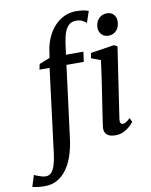

<svg xmlns="http://www.w3.org/2000/svg" viewBox="-228 -895 968 1227"><g transform="rotate(-10 256.0 -281.5)"><path d="M141 -600.5Q148.5 -646 166.8 -685Q185 -724 212.5 -753.2Q240 -782.5 275.2 -798.8Q310.5 -815 351 -815Q372 -815 393 -812.5Q414 -810 432.5 -802.5L407.5 -729Q398.5 -737.5 381.8 -746.5Q365 -755.5 340 -755Q313 -755 295 -739.2Q277 -723.5 266.2 -694Q255.5 -664.5 250 -624L240.5 -552H353.5L344.5 -487.5H232L171.5 -14.5Q164 41.5 147.8 89.8Q131.5 138 106 174Q80.5 210 45.5 230.5Q10.5 251 -35 251.5Q-59.5 252 -82.8 249Q-106 246 -118 242.5L-95 168.5Q-91.5 171 -78 176.5Q-64.5 182 -48.5 186.5Q-32.5 191 -20.5 191Q1 191 15 176Q29 161 38.5 132Q48 103 53.5 62L122.5 -487.5H57L64.5 -523L133.5 -550.5ZM462.5 10Q439.5 10 423 3Q406.5 -4 398.5 -18.5Q390.5 -33 392.5 -55.5Q394.5 -74.5 399.8 -107.8Q405 -141 411.5 -184.8Q418 -228.5 425.8 -278Q433.5 -327.5 440.8 -378.8Q448 -430 454.5 -479L394 -502.5L400 -535.5L552 -559L574 -548L505.5 -89Q502.5 -71 507.5 -62.5Q512.5 -54 521 -54Q531.5 -54 542.5 -60.2Q553.5 -66.5 570 -82.5L583 -56.5Q577 -48 561 -32.2Q545 -16.5 520 -3.2Q495 10 462.5 10ZM529 -624.5Q502.5 -624.5 485.2 -642.8Q468 -661 468.5 -689Q469.5 -723 490 -745.2Q510.5 -767.5 542.5 -767.5Q570.5 -767.5 586.8 -749.8Q603 -732 602.5 -706Q602.5 -670.5 582.5 -647.5Q562.5 -624.5 529 -624.5Z"/></g></svg>

Font: Merriweather 36pt Medium
Style: Italic
Weight: 500
Italic angle: -7.8°
Version: Version 2.101